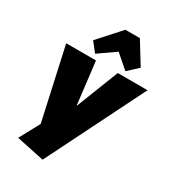

<svg xmlns="http://www.w3.org/2000/svg" viewBox="-234 -933 1123 1251"><g transform="rotate(30 327.5 -307.5)"><path d="M80 150 201 -74 170 35 43 -540H267L305 -223H307L431 -540H655L289 194ZM185 -645 333 -809H442L543 -645L468 -575L300 -721H449L240 -575Z"/></g></svg>

Font: Pathway Extreme Condensed Black
Style: Italic
Weight: 900
Width: 3
Italic angle: -8°
Version: Version 1.001;gftools[0.9.26]